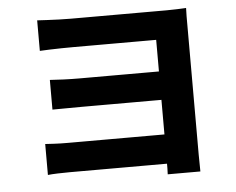

<svg xmlns="http://www.w3.org/2000/svg" viewBox="-53 -797 1107 902"><g transform="rotate(-5 500.0 -346.0)"><path d="M154 -733Q172 -732 199.5 -730.5Q227 -729 257.5 -728Q288 -727 312 -727Q340 -727 376.5 -727Q413 -727 455 -727Q497 -727 540.5 -727Q584 -727 626 -727Q668 -727 703 -727Q738 -727 764 -727Q787 -727 813.5 -728Q840 -729 856 -730Q855 -718 855 -691.5Q855 -665 855 -643Q855 -631 855 -588Q855 -545 855 -485Q855 -425 855 -357.5Q855 -290 855 -226Q855 -162 855 -112Q855 -62 855 -38Q855 -22 855.5 1.5Q856 25 856 41H702Q703 29 703 12Q703 -5 703 -22.5Q703 -40 703 -52Q703 -84 703 -132.5Q703 -181 703 -238.5Q703 -296 703 -354Q703 -412 703 -462.5Q703 -513 703 -547.5Q703 -582 703 -593Q691 -593 664.5 -593Q638 -593 604 -593Q570 -593 530.5 -593Q491 -593 451 -593Q411 -593 375.5 -593Q340 -593 312 -593Q288 -593 257 -592.5Q226 -592 198.5 -591Q171 -590 154 -589ZM189 -449Q216 -447 253.5 -445.5Q291 -444 327 -444Q343 -444 379 -444Q415 -444 462.5 -444Q510 -444 560.5 -444Q611 -444 656.5 -444Q702 -444 733.5 -444Q765 -444 773 -444V-310Q765 -310 733 -310Q701 -310 656 -310Q611 -310 560.5 -310Q510 -310 463 -310Q416 -310 379.5 -310Q343 -310 327 -310Q291 -310 251 -309.5Q211 -309 189 -309ZM141 -151Q157 -150 184 -148.5Q211 -147 245 -147Q264 -147 306.5 -147Q349 -147 404.5 -147Q460 -147 518.5 -147Q577 -147 630.5 -147Q684 -147 722.5 -147Q761 -147 774 -147V-9Q756 -9 716 -9Q676 -9 622.5 -9Q569 -9 511.5 -9Q454 -9 400.5 -9Q347 -9 305.5 -9Q264 -9 244 -9Q218 -9 187.5 -8Q157 -7 141 -5Z"/></g></svg>

Font: Noto Sans SC ExtraBold
Style: Regular
Weight: 800
Designer: Ryoko NISHIZUKA 西塚涼子 (kana, bopomofo & ideographs); Paul D. Hunt (Latin, Greek & Cyrillic); Sandoll Communications 산돌커뮤니
Foundry: Adobe
Version: Version 2.004-H2;hotconv 1.0.118;makeotfexe 2.5.65603